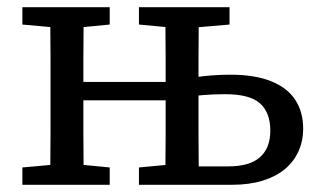

<svg xmlns="http://www.w3.org/2000/svg" viewBox="-20 -512 893 532"><path d="M501 0V-51H613Q672 -51 700.5 -76.5Q729 -102 729 -150Q729 -200 700.5 -225.5Q672 -251 604 -251Q572 -251 542 -248.5Q512 -246 493 -241V-294Q515 -298 549.5 -301.5Q584 -305 619 -305Q686 -305 731 -287Q776 -269 798 -235.5Q820 -202 820 -156Q820 -121 807 -92.5Q794 -64 769.5 -43.5Q745 -23 708 -11.5Q671 0 623 0ZM119 0Q119 -31 119.5 -68Q120 -105 120 -144.5Q120 -184 120 -218V-274Q120 -309 120 -348Q120 -387 119.5 -424.5Q119 -462 119 -492H212Q212 -462 211.5 -424.5Q211 -387 211 -348Q211 -309 211 -274V-218Q211 -184 211 -144.5Q211 -105 211.5 -68Q212 -31 212 0ZM438 0Q438 -31 438.5 -68Q439 -105 439 -144.5Q439 -184 439 -218V-274Q439 -309 439 -348Q439 -387 438.5 -424.5Q438 -462 438 -492H531Q531 -462 530.5 -424Q530 -386 530 -347Q530 -308 530 -273V-218Q530 -184 530 -144.5Q530 -105 530.5 -68Q531 -31 531 0ZM42 0V-48L153 -58H181L284 -48V0ZM42 -444V-492H284V-444L181 -434H153ZM365 -444V-492H616V-444L500 -434H472ZM365 0V-48L472 -58H484V0ZM181 -234V-285H468V-234Z"/></svg>

Font: Source Serif 4
Style: Regular
Weight: 400
Designer: Frank Grießhammer
Foundry: Adobe Systems Incorporated
Version: Version 4.004;hotconv 1.0.116;makeotfexe 2.5.65601